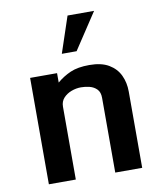

<svg xmlns="http://www.w3.org/2000/svg" viewBox="-87 -861 786 932"><g transform="rotate(-10 306.0 -395.5)"><path d="M78.1 -524.4H210.9V-478Q241.2 -503.9 277.8 -520Q314.5 -536.1 371.6 -536.1Q430.7 -536.1 467.3 -514.4Q503.9 -492.7 521 -456.5Q538.1 -420.4 538.1 -376V0H405.3V-368.7Q405.3 -396.5 390.9 -411.1Q376.5 -425.8 355.2 -431.2Q334 -436.5 313 -436.5Q289.1 -436.5 265.6 -427.7Q242.2 -418.9 226.6 -401.9Q210.9 -384.8 210.9 -358.9V0H78.1ZM309.6 -791H440.4L322.8 -612.8H250Z"/></g></svg>

Font: Monda
Style: Bold
Weight: 700
Designer: Vernon Adams
Foundry: Vernon Adams
Version: Version 2.100; ttfautohint (v1.8.3)